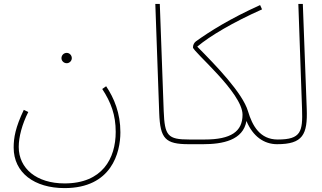

<svg xmlns="http://www.w3.org/2000/svg" viewBox="-20 -734 1648 984"><path d="M322 -410C336 -410 348 -422 348 -436C348 -451 336 -463 322 -463C307 -463 295 -451 295 -436C295 -422 307 -410 322 -410ZM50 22C50 152 157 230 311 230C552 230 597 48 597 -56C597 -154 565 -231 524 -292L504 -278C549 -209 573 -145 573 -58C573 79 504 206 311 206C168 206 76 130 76 19C76 -32 93 -97 125 -160L102 -171C59 -81 50 -28 50 22Z M948 5C956 5 962 -2 962 -8C962 -14 959 -19 951 -19C839 -19 824 -38 819 -165L799 -714H776L796 -154C801 -23 827 5 948 5Z M948 5H1021C1121 5 1226 -15 1243 -114C1276 -35 1333 5 1400 5C1408 5 1414 -2 1414 -8C1414 -14 1411 -19 1403 -19C1312 -19 1273 -90 1251 -164C1223 -258 1087 -398 991 -495C1056 -550 1175 -620 1323 -686L1313 -708C1158 -638 1055 -573 984 -522C975 -515 969 -504 969 -491C969 -469 1223 -259 1223 -146C1223 -60 1164 -19 1029 -19H952Z M1400 5C1532 5 1557 -44 1552 -177L1532 -714H1509L1528 -175C1532 -60 1523 -19 1404 -19Z"/></svg>

Font: Noto Sans Arabic UI Th
Style: Regular
Weight: 100
Designer: Monotype Design Team, Nadine Chahine and Nizar Qandah
Foundry: Monotype Imaging Inc.
Version: Version 2.010